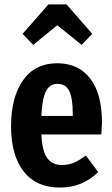

<svg xmlns="http://www.w3.org/2000/svg" viewBox="-20 -832 506 868"><path d="M438 -224H167Q171 -146 194.5 -116Q218 -86 260 -86Q289 -86 314 -96.5Q339 -107 368 -129L424 -54Q352 16 251 16Q144 16 87 -57Q30 -130 30 -261Q30 -392 84 -469Q138 -546 239 -546Q334 -546 387.5 -477.5Q441 -409 441 -277Q441 -266 438 -224ZM309 -316Q309 -388 293 -420.5Q277 -453 240 -453Q206 -453 188.5 -421Q171 -389 167 -308H309ZM130 -629 82 -679 199 -812H281L397 -679L349 -629L239 -718Z"/></svg>

Font: Fira Sans Extra Condensed SemiBold
Style: Regular
Weight: 600
Width: 1
Designer: Carrois Corporate & Edenspiekermann AG
Foundry: Carrois Corporate GbR & Edenspiekermann AG
Version: Version 4.203